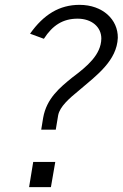

<svg xmlns="http://www.w3.org/2000/svg" viewBox="-20 -772 506 792"><path d="M117 -104 100 0H190L208 -104ZM210 -237 220 -297C227 -332 264 -365 307 -400C380 -462 462 -522 466 -616C467 -691 404 -752 308 -752C225 -752 160 -712 104 -633L161 -612C197 -668 240 -695 300 -695C358 -695 398 -661 398 -613C397 -546 339 -498 279 -453C227 -411 172 -366 158 -286L150 -237Z"/></svg>

Font: Cheyenne Sans Light
Style: Italic
Weight: 300
Italic angle: -8.13011°
Designer: The Public Sans project authors (U.S. Web Design System), Libre Franklin designed by Pablo Impallari and Rodrigo Fuenzal
Foundry: The Cheyenne Sans Project Authors
Version: Version 2.007